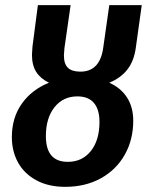

<svg xmlns="http://www.w3.org/2000/svg" viewBox="-20 -711 579 745"><path d="M404 -390Q449 -370 473 -332.5Q497 -295 497 -242Q497 -169 464 -110.5Q431 -52 371 -19Q311 14 233 14Q168 14 121 -11.5Q74 -37 50 -80.5Q26 -124 26 -179Q26 -254 64.5 -308.5Q103 -363 170 -390Q137 -406 120.5 -432Q104 -458 104 -499Q104 -508 106 -530L127 -691H254L230 -524Q228 -504 228 -496Q228 -463 243.5 -448Q259 -433 292 -433Q369 -433 381 -529L404 -691H530L507 -526Q500 -474 474 -441Q448 -408 404 -390ZM366 -238Q366 -286 344.5 -311.5Q323 -337 280 -337Q225 -337 191.5 -295Q158 -253 158 -183Q158 -83 243 -83Q299 -83 332.5 -125Q366 -167 366 -238Z"/></svg>

Font: Fira Sans Extra Condensed Medium
Style: Italic
Weight: 500
Width: 3
Italic angle: -8°
Designer: Carrois Corporate & Edenspiekermann AG
Foundry: Carrois Corporate GbR & Edenspiekermann AG
Version: Version 4.203